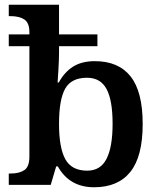

<svg xmlns="http://www.w3.org/2000/svg" viewBox="-20 -780 673 810"><path d="M224 -78H217L194 0H17V-48H25Q62 -48 83 -62.5Q104 -77 104 -119V-585H17V-635H104V-644Q104 -684 82.5 -698Q61 -712 23 -712H17V-760H229V-635H391V-585H229V-555Q229 -529 226.5 -487Q224 -445 223 -432H228Q252 -476 288.5 -499Q325 -522 380 -522Q480 -522 531 -457.5Q582 -393 582 -257Q582 -120 530 -55Q478 10 377 10Q273 10 224 -78ZM455 -258Q455 -357 429.5 -404.5Q404 -452 347 -452Q281 -452 255 -406Q229 -360 229 -257Q229 -157 255.5 -108.5Q282 -60 348 -60Q404 -60 429.5 -110Q455 -160 455 -258Z"/></svg>

Font: Noto Serif SemiBold
Style: Regular
Weight: 600
Designer: Monotype Design Team
Foundry: Monotype Imaging Inc.
Version: Version 1.001